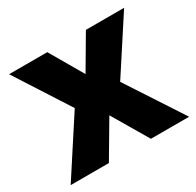

<svg xmlns="http://www.w3.org/2000/svg" viewBox="-124 -741 850 831"><g transform="rotate(-30 301.0 -325.5)"><path d="M187 -331 5 -51H196L301 -229L406 -51H597L414 -331L589 -600H398L301 -435L205 -600H14Z"/></g></svg>

Font: Noto Sans Tamil UI ExtraBold
Style: Regular
Weight: 800
Designer: Jelle Bosma - Monotype Design Team
Foundry: Monotype Imaging Inc.
Version: Version 2.004